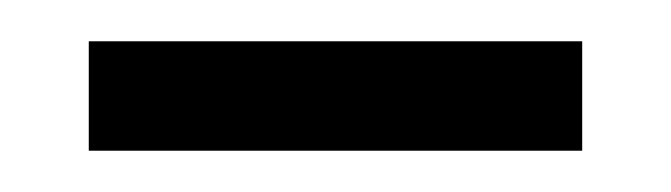

<svg xmlns="http://www.w3.org/2000/svg" viewBox="-20 -319 325 93"><path d="M23 -246H262V-299H23Z"/></svg>

Font: Noto Serif Myanmar SemiCondensed Light
Style: Regular
Weight: 300
Width: 4
Designer: Ben Mitchell and the Monotype Design Team
Foundry: Monotype Imaging Inc.
Version: Version 2.106